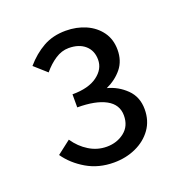

<svg xmlns="http://www.w3.org/2000/svg" viewBox="-85 -873 538 566"><g transform="rotate(-20 183.5 -590.0)"><path d="M180.4 -382.5Q132.8 -382.5 95.4 -404.4Q58 -426.3 35.4 -458.8L77.8 -491.5Q95.8 -464.9 121.4 -449.3Q146.9 -433.6 176.5 -433.6Q208.5 -433.6 231.7 -451.8Q254.9 -470 254.9 -503.2Q254.9 -537.5 223 -555Q191.2 -572.4 133.7 -572.4V-613.4Q184.3 -613.4 211.9 -633.8Q239.6 -654.1 239.6 -683.7Q239.6 -712.1 220.7 -728.8Q201.8 -745.5 169.3 -745.5Q147.5 -745.5 127.2 -732.2Q106.8 -718.8 89.8 -698.1L51.4 -732.3Q76.9 -762 107.6 -779.3Q138.2 -796.5 178.6 -796.5Q212.5 -796.5 241 -784Q269.5 -771.4 286.5 -747.9Q303.5 -724.3 303.5 -691.6Q303.5 -657.2 284.5 -633.5Q265.4 -609.9 235 -596Q268.4 -587.4 293.6 -562.8Q318.7 -538.2 318.7 -499.5Q318.7 -463.5 299.9 -437.3Q281 -411 249.6 -396.8Q218.3 -382.5 180.4 -382.5Z"/></g></svg>

Font: Source Sans 3
Style: Regular
Weight: 200
Designer: Paul D. Hunt
Foundry: Adobe
Version: Version 3.046;hotconv 1.0.118;makeotfexe 2.5.65603